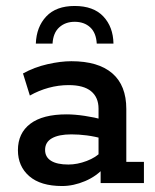

<svg xmlns="http://www.w3.org/2000/svg" viewBox="-20 -613 518 643"><path d="M188 10Q116 10 78 -23Q40 -56 40 -110Q40 -167 81.5 -198.5Q123 -230 203 -230Q230 -230 263.5 -225Q297 -220 326 -212L310 -201V-249Q310 -287 285 -307.5Q260 -328 210 -328Q176 -328 143 -319Q110 -310 80 -293L57 -367Q95 -388 139 -398Q183 -408 219 -408Q309 -408 356 -367.5Q403 -327 403 -248V-71H462V0H317V-64L330 -53Q304 -23 265 -6.5Q226 10 188 10ZM209 -62Q239 -62 270.5 -74Q302 -86 319 -105L310 -77V-174L326 -148Q298 -156 271 -159.5Q244 -163 219 -163Q177 -163 154 -150Q131 -137 131 -111Q131 -87 151 -74.5Q171 -62 209 -62ZM100 -467Q102 -523 135 -558Q168 -593 230 -593Q293 -593 326 -558Q359 -523 360 -467H304Q302 -503 282 -521.5Q262 -540 230 -540Q199 -540 178.5 -521.5Q158 -503 156 -467Z"/></svg>

Font: Rokkitt SemiBold Medium
Style: Regular
Weight: 500
Version: Version 3.103